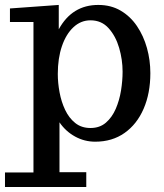

<svg xmlns="http://www.w3.org/2000/svg" viewBox="-46 -558 662 774"><path d="M-25.9 195.8V137.2H88.9V-469.2H-5.9V-523.9L190.9 -538.1V-439.9Q244.6 -538.1 350.1 -538.1Q401.4 -538.1 440.4 -515.1Q479.5 -492.2 506.1 -452.9Q532.7 -413.6 546.4 -364.5Q560.1 -315.4 560.1 -263.2Q560.1 -182.1 533 -119.6Q505.9 -57.1 456.1 -22Q406.2 13.2 337.9 13.2Q294.4 13.2 256.6 -7.6Q218.8 -28.3 193.8 -64.9V136.2H301.8V195.8ZM318.8 -42Q356 -42 380.9 -63.5Q405.8 -85 420.7 -119.4Q435.5 -153.8 441.9 -193.4Q448.2 -232.9 448.2 -269Q448.2 -317.4 434.3 -365Q420.4 -412.6 391.8 -444.3Q363.3 -476.1 318.8 -476.1Q279.8 -476.1 250 -448.2Q220.2 -420.4 203.6 -371.8Q187 -323.2 187 -259.8Q187 -224.1 194.1 -185.8Q201.2 -147.5 216.6 -115Q231.9 -82.5 257.1 -62.3Q282.2 -42 318.8 -42Z"/></svg>

Font: Trocchi
Style: Regular
Weight: 400
Designer: Vernon Adams
Foundry: Vernon Adams
Version: Version 1.101; ttfautohint (v1.8.4.7-5d5b);gftools[0.9.27]